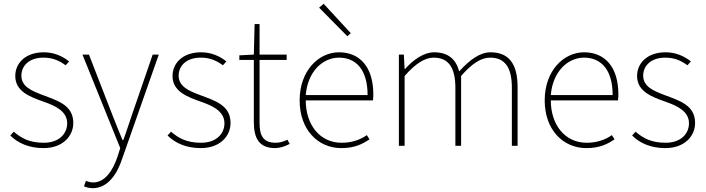

<svg xmlns="http://www.w3.org/2000/svg" viewBox="-20 -764 3698 1006"><path d="M208 12C308 12 364 -50 364 -120C364 -214 280 -237 204 -266C146 -288 92 -310 92 -368C92 -415 128 -462 208 -462C258 -462 292 -445 324 -422L342 -442C308 -470 262 -490 210 -490C112 -490 60 -432 60 -366C60 -284 138 -256 212 -230C268 -210 332 -182 332 -118C332 -64 290 -16 210 -16C134 -16 92 -40 52 -74L34 -54C74 -14 132 12 208 12Z M466 222C548 222 596 142 620 68L812 -478H780L672 -164C658 -124 642 -72 626 -30H622C604 -72 584 -124 568 -164L446 -478H412L610 12L596 56C570 134 528 192 468 192C456 192 440 188 430 184L420 212C432 218 450 222 466 222Z M1032 12C1132 12 1188 -50 1188 -120C1188 -214 1104 -237 1028 -266C970 -288 916 -310 916 -368C916 -415 952 -462 1032 -462C1082 -462 1116 -445 1148 -422L1166 -442C1132 -470 1086 -490 1034 -490C936 -490 884 -432 884 -366C884 -284 962 -256 1036 -230C1092 -210 1156 -182 1156 -118C1156 -64 1114 -16 1034 -16C958 -16 916 -40 876 -74L858 -54C898 -14 956 12 1032 12Z M1422 12C1444 12 1472 4 1498 -10L1486 -32C1462 -20 1442 -16 1424 -16C1354 -16 1340 -60 1340 -122V-450H1482V-478H1340V-638H1314L1310 -478L1234 -474V-450H1310V-126C1310 -44 1334 12 1422 12Z M1768 12C1840 12 1880 -10 1916 -34L1902 -56C1868 -32 1824 -16 1770 -16C1656 -16 1582 -110 1582 -238H1934C1936 -250 1936 -260 1936 -270C1936 -412 1866 -490 1756 -490C1650 -490 1550 -394 1550 -238C1550 -82 1648 12 1768 12ZM1582 -266C1592 -388 1670 -462 1756 -462C1846 -462 1906 -398 1906 -266ZM1800 -574 1818 -590 1676 -744 1652 -724Z M2070 0H2100V-366C2156 -430 2206 -462 2252 -462C2330 -462 2366 -410 2366 -304V0H2396V-366C2452 -430 2500 -462 2548 -462C2626 -462 2662 -410 2662 -304V0H2692V-308C2692 -432 2644 -490 2550 -490C2496 -490 2442 -452 2386 -390C2370 -450 2332 -490 2254 -490C2202 -490 2146 -452 2102 -402H2100L2096 -478H2070Z M3052 12C3124 12 3164 -10 3200 -34L3186 -56C3152 -32 3108 -16 3054 -16C2940 -16 2866 -110 2866 -238H3218C3220 -250 3220 -260 3220 -270C3220 -412 3150 -490 3040 -490C2934 -490 2834 -394 2834 -238C2834 -82 2932 12 3052 12ZM2866 -266C2876 -388 2954 -462 3040 -462C3130 -462 3190 -398 3190 -266Z M3466 12C3566 12 3622 -50 3622 -120C3622 -214 3538 -237 3462 -266C3404 -288 3350 -310 3350 -368C3350 -415 3386 -462 3466 -462C3516 -462 3550 -445 3582 -422L3600 -442C3566 -470 3520 -490 3468 -490C3370 -490 3318 -432 3318 -366C3318 -284 3396 -256 3470 -230C3526 -210 3590 -182 3590 -118C3590 -64 3548 -16 3468 -16C3392 -16 3350 -40 3310 -74L3292 -54C3332 -14 3390 12 3466 12Z"/></svg>

Font: Source Sans Pro ExtraLight
Style: Regular
Weight: 200
Designer: Paul D. Hunt
Foundry: Adobe Systems Incorporated
Version: Version 3.006;hotconv 1.0.111;makeotfexe 2.5.65597